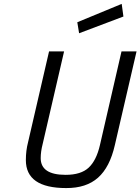

<svg xmlns="http://www.w3.org/2000/svg" viewBox="-20 -956 721 986"><path d="M386.2 -785.2 377 -841.8 605 -936 613.8 -871.1ZM189 -144Q189 -58.1 316.9 -58.1Q396 -58.1 435.5 -95.2Q475.1 -132.3 493.2 -210.9L604 -691.9H681.2L569.8 -210.9Q543.9 -97.2 483.4 -43.5Q422.9 10.3 319.8 9.8Q112.8 9.8 112.8 -133.8Q112.8 -182.6 124 -225.1L231.9 -691.9H309.1L199.2 -216.8Q189 -177.2 189 -144Z"/></svg>

Font: TitilliumWeb-Italic
Style: Italic
Weight: 400
Italic angle: -13°
Version: Version 1.001;PS 57.000;hotconv 1.0.70;makeotf.lib2.5.55311